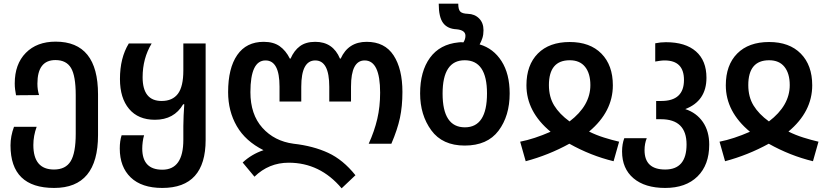

<svg xmlns="http://www.w3.org/2000/svg" viewBox="-20 -780 4474 1042"><path d="M274 240Q512 240 512 -47V-268Q512 -554 282 -554Q180 -554 120 -493Q60 -432 60 -327Q60 -310 62 -294.5Q64 -279 67 -263L192 -264Q183 -292 183 -326Q183 -454 281 -454Q340 -454 365.5 -411Q391 -368 391 -264V-54Q391 50 363.5 95Q336 140 273 140Q161 140 161 7Q161 -43 179 -92H56Q37 -41 37 9Q37 240 274 240Z M861 240Q1096 240 1096 -21V-544H975V-398Q975 -310 945.5 -271Q916 -232 857 -232Q754 -232 754 -361Q754 -463 803 -544H679Q631 -466 631 -351Q631 -248 680.5 -189Q730 -130 821 -130Q925 -130 974 -214H980Q978 -182 976.5 -153Q975 -124 975 -96V-21Q975 141 861 141Q752 141 752 26Q752 10 754.5 -10Q757 -30 762 -46H640Q630 -15 630 26Q630 126 689.5 183Q749 240 861 240Z M1834 242 1909 171Q1842 87 1761 49.5Q1680 12 1573 0Q1469 -14 1404 -86.5Q1339 -159 1339 -280Q1339 -452 1421 -452Q1497 -452 1497 -310V-229H1615V-309Q1615 -452 1691 -452Q1767 -452 1767 -309V-229H1885V-310Q1885 -452 1959 -452Q2043 -452 2043 -277Q2043 -201 2027.5 -134.5Q2012 -68 1981 0H2104Q2137 -77 2150.5 -140Q2164 -203 2164 -281Q2164 -406 2116 -479.5Q2068 -553 1970 -553Q1870 -553 1829 -462H1825Q1787 -553 1691 -553Q1640 -553 1608 -529.5Q1576 -506 1557 -462H1553Q1531 -506 1497.5 -529.5Q1464 -553 1411 -553Q1317 -553 1267.5 -481.5Q1218 -410 1218 -280Q1218 -177 1265 -95.5Q1312 -14 1410 35Q1345 57 1297 102L1361 179Q1439 103 1547 103Q1717 103 1834 242Z M2502 10Q2625 10 2685.5 -70.5Q2746 -151 2746 -273Q2746 -379 2702 -448Q2658 -517 2583 -539Q2592 -555 2598 -573.5Q2604 -592 2604 -616Q2604 -656 2580 -680Q2556 -704 2519 -705Q2489 -706 2478 -717Q2467 -728 2467 -760H2361Q2361 -687 2385 -655Q2409 -623 2459 -621Q2506 -616 2506 -586Q2506 -567 2495 -550Q2481 -552 2469 -550Q2367 -540 2313.5 -466.5Q2260 -393 2260 -273Q2260 -156 2320.5 -73Q2381 10 2502 10ZM2503 -89Q2382 -89 2382 -272Q2382 -453 2502 -453Q2623 -453 2623 -273Q2623 -89 2503 -89Z M2833 95Q2957 62 3070 0Q3186 65 3310 95L3340 -11Q3301 -20 3258 -33.5Q3215 -47 3177 -66Q3306 -174 3306 -317Q3306 -426 3244 -489Q3182 -552 3072 -552Q2961 -552 2899 -489.5Q2837 -427 2837 -317Q2837 -174 2968 -65Q2879 -26 2803 -11ZM3071 -121Q3016 -161 2987.5 -207.5Q2959 -254 2959 -318Q2959 -453 3072 -453Q3127 -453 3155.5 -417Q3184 -381 3184 -318Q3184 -207 3071 -121Z M3590 240Q3702 240 3765.5 177.5Q3829 115 3829 5Q3829 -68 3794.5 -118Q3760 -168 3699 -188Q3814 -232 3814 -358Q3814 -451 3757 -501Q3700 -551 3594 -551Q3564 -551 3536 -545V-446Q3548 -448 3561 -450Q3574 -452 3587 -452Q3692 -452 3692 -346Q3692 -232 3569 -232H3541V-133H3567Q3706 -133 3706 4Q3706 140 3590 140Q3478 140 3478 35Q3478 -1 3490 -30H3368Q3356 2 3356 42Q3356 135 3418 187.5Q3480 240 3590 240Z M3915 95Q4039 62 4152 0Q4268 65 4392 95L4422 -11Q4383 -20 4340 -33.5Q4297 -47 4259 -66Q4388 -174 4388 -317Q4388 -426 4326 -489Q4264 -552 4154 -552Q4043 -552 3981 -489.5Q3919 -427 3919 -317Q3919 -174 4050 -65Q3961 -26 3885 -11ZM4153 -121Q4098 -161 4069.5 -207.5Q4041 -254 4041 -318Q4041 -453 4154 -453Q4209 -453 4237.5 -417Q4266 -381 4266 -318Q4266 -207 4153 -121Z"/></svg>

Font: Noto Sans Georgian SemiCondensed Semi
Style: Regular
Weight: 600
Width: 4
Designer: Monotype Design Team
Foundry: Monotype Imaging Inc.
Version: Version 1.901